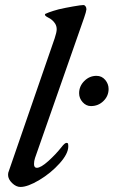

<svg xmlns="http://www.w3.org/2000/svg" viewBox="-20 -728 451 762"><path d="M12 -34Q12 -43 15 -49L197 -576Q205 -600 205 -612Q205 -624 199 -634Q189 -650 170 -659Q154 -667 160 -673Q173 -679 190.5 -684.5Q208 -690 213 -691Q239 -697 270.5 -702.5Q302 -708 311 -708Q316 -708 319.5 -703Q323 -698 323 -691Q322 -681 314 -658L119 -101Q115 -89 115 -77Q115 -62 126 -62Q142 -62 171.5 -88.5Q201 -115 224 -144Q237 -161 244 -161Q249 -161 250 -157.5Q251 -154 251 -147Q251 -118 216.5 -79.5Q182 -41 136 -13.5Q90 14 61 14Q44 14 28 -1.5Q12 -17 12 -34ZM294 -358Q294 -386 314.5 -406.5Q335 -427 363 -427Q384 -427 397.5 -411Q411 -395 411 -375Q411 -347 390.5 -327Q370 -307 341 -307Q322 -307 308 -322.5Q294 -338 294 -358Z"/></svg>

Font: EB Garamond Medium
Style: Italic
Weight: 500
Italic angle: -17.2°
Designer: Georg Duffner and Octavio Pardo
Foundry: Georg Duffner
Version: Version 1.000